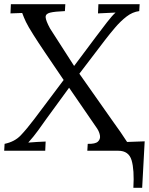

<svg xmlns="http://www.w3.org/2000/svg" viewBox="-20 -720 712 917"><path d="M617 177Q622 91 608.5 45.5Q595 0 545 0L587 -42L671 -45L659 177ZM0 0 2 -33Q50 -43 79 -73.5Q108 -104 145 -153L284 -338Q229 -419 194.5 -470Q160 -521 140 -553Q114 -594 104 -615Q94 -636 86 -658Q72 -657 58 -657Q44 -657 30 -656L32 -700H292L290 -667Q241 -665 219 -659.5Q197 -654 198 -637.5Q199 -621 219 -584L334 -405L438 -544Q465 -580 490.5 -613Q516 -646 532 -660Q511 -659 490 -658Q469 -657 448 -656L450 -700H647L645 -667Q613 -663 584.5 -641Q556 -619 530 -588.5Q504 -558 481 -528L359 -368L523 -135Q539 -113 555 -90Q571 -67 587 -42Q601 -43 616 -43Q631 -43 645 -44L643 0H397L399 -33Q435 -32 447.5 -43.5Q460 -55 457.5 -72Q455 -89 444 -106L310 -301L202 -153Q183 -126 162 -97Q141 -68 115 -39Q136 -41 156.5 -42Q177 -43 198 -44L196 0Z"/></svg>

Font: Lora
Style: Italic
Weight: 400
Italic angle: -3°
Designer: Olga Karpushina, Alexei Vanyashin (Cyrillic)
Foundry: Cyreal
Version: Version 3.008